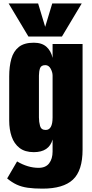

<svg xmlns="http://www.w3.org/2000/svg" viewBox="-20 -994 544 1141"><path d="M232.4 127Q181.6 127 145.3 121.8Q108.9 116.7 80.1 103.5Q51.3 90.3 22.5 66.4L81.5 -34.7Q145.5 3.4 209.5 3.4Q251.5 3.4 272 -23.4Q292.5 -50.3 292.5 -93.3V-165Q271.5 -89.8 180.7 -89.8Q128.4 -89.8 96.2 -114.7Q64 -139.6 49.3 -182.1Q34.7 -224.6 34.7 -276.9V-540Q34.7 -599.1 47.4 -644.3Q60.1 -689.5 91.8 -714.8Q123.5 -740.2 180.7 -740.2Q229 -740.2 256.1 -715.8Q283.2 -691.4 292.5 -649.9V-732.4H470.7V-104.5Q470.7 20 413.3 73.5Q356 127 232.4 127ZM251.5 -221.7Q292.5 -221.7 292.5 -295.9V-544.9Q292.5 -564.9 281 -585.9Q269.5 -606.9 249.5 -606.9Q224.1 -606.9 217.8 -588.1Q211.4 -569.3 211.4 -544.9V-295.9Q211.4 -269.5 218 -245.6Q224.6 -221.7 251.5 -221.7ZM148.9 -776.9 31.2 -973.6H206.5L248.5 -834.5L290.5 -973.6H465.8L348.1 -776.9Z"/></svg>

Font: webenart
Style: Regular
Weight: 400
Designer: Vernon Adams
Foundry: Vernon Adams
Version: Version 2.116; ttfautohint (v1.8.3)